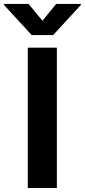

<svg xmlns="http://www.w3.org/2000/svg" viewBox="-80 -947 427 967"><path d="M206.4 0H59.9V-707H206.4ZM133.7 -842.5 202.8 -927.1H327.1V-921.8L187.8 -770.5H79.6L-59.7 -921.8V-927.1H64.2Z"/></svg>

Font: Pretendard Std Variable
Style: Regular
Weight: 400
Designer: Base glyphs from Inter by Rasmus Andersson; Hangeul glyphs from Noto Sans CJK(Source Han Sans) by Jang Soo-young and Kan
Foundry: Kil Hyung-jin
Version: Version 1.309;Glyphs 3.2 (3225)